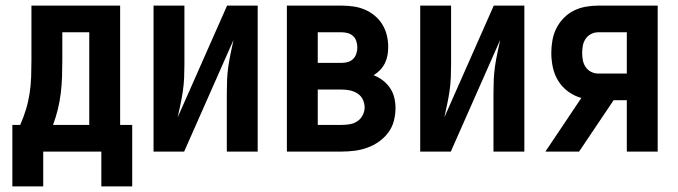

<svg xmlns="http://www.w3.org/2000/svg" viewBox="-20 -540 2415 684"><path d="M341 124V0H134V124H24V-95H52Q64 -122 72.5 -150Q81 -178 85.5 -207.5Q90 -237 91 -266.5Q92 -296 92 -325V-520H408V-95H451V124ZM169 -95H298V-425H202V-325Q202 -296 201 -266.5Q200 -237 196.5 -208Q193 -179 186 -150.5Q179 -122 169 -95Z M527 0V-520H637V-312Q637 -288 636 -264Q635 -240 631.5 -216Q628 -192 623 -168.5Q618 -145 613 -122L789 -520H898V0H788V-208Q788 -232 789 -256Q790 -280 793.5 -304Q797 -328 802 -351.5Q807 -375 812 -398L636 0Z M1002 0V-520H1197Q1218 -520 1239 -517Q1260 -514 1279 -506Q1298 -498 1314.5 -484.5Q1331 -471 1342 -453Q1353 -435 1358 -414.5Q1363 -394 1363 -373Q1363 -358 1360.5 -343.5Q1358 -329 1351.5 -315.5Q1345 -302 1334.5 -291Q1324 -280 1311 -272Q1329 -265 1344 -253.5Q1359 -242 1369.5 -226.5Q1380 -211 1384.5 -192.5Q1389 -174 1389 -155Q1389 -132 1383 -109Q1377 -86 1363 -67.5Q1349 -49 1330 -35.5Q1311 -22 1289 -14Q1267 -6 1243.5 -3Q1220 0 1197 0ZM1112 -316H1197Q1208 -316 1219 -319Q1230 -322 1238 -330Q1246 -338 1249.5 -349Q1253 -360 1253 -371Q1253 -382 1249.5 -393Q1246 -404 1238 -411.5Q1230 -419 1219 -422Q1208 -425 1197 -425H1112ZM1112 -95H1197Q1212 -95 1226.5 -97.5Q1241 -100 1253 -108Q1265 -116 1272 -129.5Q1279 -143 1279 -157Q1279 -172 1272.5 -185.5Q1266 -199 1253.5 -207Q1241 -215 1226.5 -218Q1212 -221 1197 -221H1112Z M1477 0V-520H1587V-312Q1587 -288 1586 -264Q1585 -240 1581.5 -216Q1578 -192 1573 -168.5Q1568 -145 1563 -122L1739 -520H1848V0H1738V-208Q1738 -232 1739 -256Q1740 -280 1743.5 -304Q1747 -328 1752 -351.5Q1757 -375 1762 -398L1586 0Z M1923 0 2051 -191Q2026 -198 2004.5 -213.5Q1983 -229 1969 -251.5Q1955 -274 1949.5 -300Q1944 -326 1944 -352Q1944 -374 1948 -396.5Q1952 -419 1962 -439Q1972 -459 1988 -475.5Q2004 -492 2024 -502Q2044 -512 2066.5 -516Q2089 -520 2111 -520H2323V0H2213V-183H2166L2043 0ZM2111 -278H2213V-425H2111Q2098 -425 2086 -419Q2074 -413 2066.5 -402Q2059 -391 2056.5 -378Q2054 -365 2054 -352Q2054 -338 2056.5 -325Q2059 -312 2066.5 -301Q2074 -290 2086 -284Q2098 -278 2111 -278Z"/></svg>

Font: Iosevka QP
Style: Bold
Weight: 700
Designer: Belleve Invis
Foundry: Belleve Invis
Version: Version 20.0.0; ttfautohint (v1.8.4)